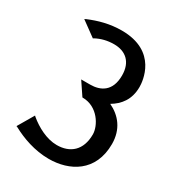

<svg xmlns="http://www.w3.org/2000/svg" viewBox="-150 -680 712 781"><g transform="rotate(30 206.0 -289.5)"><path d="M17 -39 22 -37C68 -12 130 11 197 11C293 11 390 -39 390 -170C390 -239 353 -284 302 -308C341 -331 371 -367 371 -427C371 -452 362 -590 194 -590C138 -590 89 -576 46 -558L38 -554L108 -503L110 -505C136 -519 164 -526 195 -526C248 -526 286 -496 286 -432C286 -357 240 -335 192 -335H150L191 -274H192C264 -274 303 -205 303 -165C303 -90 259 -54 197 -54C149 -54 100 -81 65 -110L61 -114Z"/></g></svg>

Font: Charger Sport
Style: DfBdNrw
Weight: 400
Designer: Jasper
Foundry: Cannot Into Space Fonts
Version: Version 1.1